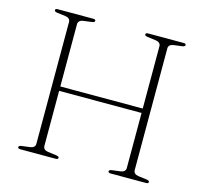

<svg xmlns="http://www.w3.org/2000/svg" viewBox="-102 -814 984 927"><g transform="rotate(15 390.0 -350.0)"><path d="M161 -343H609.5V-321H161ZM184 -45.5Q184 -36 190.5 -30Q197 -24 208 -22.5L250.5 -17Q265 -15 265 -8Q265 -4.5 262.2 -2.2Q259.5 0 252.5 0H75.5Q69 0 66.2 -2.2Q63.5 -4.5 63.5 -8Q63.5 -15 77.5 -17L120 -22.5Q131.5 -24 137.8 -30Q144 -36 144 -45.5V-654.5Q144 -664 137.8 -670Q131.5 -676 120 -677.5L77.5 -683Q63.5 -685 63.5 -692Q63.5 -696 66.2 -698Q69 -700 75.5 -700H252.5Q259.5 -700 262.2 -698Q265 -696 265 -692Q265 -685 250.5 -683L208 -677.5Q197 -676 190.5 -670Q184 -664 184 -654.5ZM635.5 -45.5Q635.5 -36 642 -30Q648.5 -24 660 -22.5L702.5 -17Q716.5 -15 716.5 -8Q716.5 -4.5 713.8 -2.2Q711 0 704 0H527.5Q521 0 518 -2.2Q515 -4.5 515 -8Q515 -15 529 -17L571.5 -22.5Q583 -24 589.5 -30Q596 -36 596 -45.5V-654.5Q596 -664 589.5 -670Q583 -676 571.5 -677.5L529 -683Q515 -685 515 -692Q515 -696 518 -698Q521 -700 527.5 -700H704Q711 -700 713.8 -698Q716.5 -696 716.5 -692Q716.5 -685 702.5 -683L660 -677.5Q648.5 -676 642 -670Q635.5 -664 635.5 -654.5Z"/></g></svg>

Font: Fraunces Thin
Style: Regular
Weight: 250
Version: Version 1.000;[b76b70a41]